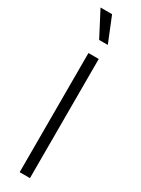

<svg xmlns="http://www.w3.org/2000/svg" viewBox="-233 -899 676 921"><g transform="rotate(30 105.5 -439.0)"><path d="M77 0V-660H134V0ZM90 -740 18 -878H82L138 -740Z"/></g></svg>

Font: Bricolage Grotesque 12pt Condensed ExtraLight
Style: Regular
Weight: 200
Width: 3
Designer: Mathieu Triay
Foundry: Atelier Triay
Version: Version 1.001; ttfautohint (v1.8.4.7-5d5b);gftools[0.9.33.de